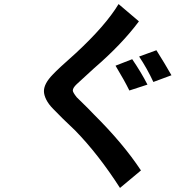

<svg xmlns="http://www.w3.org/2000/svg" viewBox="-20 -759 960 944"><path d="M570 165Q464 0 350 -117Q282 -181 242 -223Q219 -246 207.5 -269Q196 -292 196 -311Q196 -348 240 -393Q265 -420 352 -497Q499 -633 563 -739L663 -654Q579 -541 442 -423L357 -345Q338 -327 338 -314Q338 -305 357 -281L412 -227L442 -196Q586 -53 673 79ZM734 -356Q704 -421 664 -481L749 -512Q790 -447 823 -389ZM616 -314Q592 -363 548 -436L630 -468Q675 -402 705 -343Z"/></svg>

Font: LINE Seed Sans KR Bold
Style: Regular
Weight: 700
Designer: LINE BX Design & Sandoll Inc & Dalton Maag Ltd
Foundry: Sandoll Inc.
Version: Version 1.000